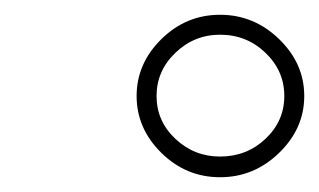

<svg xmlns="http://www.w3.org/2000/svg" viewBox="-20 -819 432 260"><path d="M392 -689Q392 -645 358 -612Q324 -579 278 -579Q232 -579 198.5 -612Q165 -645 165 -689Q165 -733 198.5 -766Q232 -799 278 -799Q324 -799 358 -766Q392 -733 392 -689ZM192 -689Q192 -655 217.5 -631Q243 -607 278 -607Q314 -607 339.5 -631Q365 -655 365 -689Q365 -723 339.5 -747.5Q314 -772 278 -772Q243 -772 217.5 -747.5Q192 -723 192 -689Z"/></svg>

Font: Gontserrat ExtraLight
Style: Italic
Weight: 275
Italic angle: -11.3°
Designer: Julieta Ulanovsky
Foundry: Julieta Ulanovsky
Version: Version 6.001